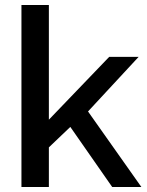

<svg xmlns="http://www.w3.org/2000/svg" viewBox="-20 -750 588 770"><path d="M430 0H547L333 -303L536 -522H418L176 -270V-730H66V0H176V-159L262 -241Z"/></svg>

Font: FIGSv2-sans-serif SemiBold
Style: Regular
Weight: 600
Designer: Matt McInerney, Pablo Impallari, Rodrigo Fuenzalida,Mirko Velimirovic
Foundry: Matt McInerney, Pablo Impallari, Rodrigo Fuenzalida
Version: Version 4.021;hotconv 1.0.109;makeotfexe 2.5.65596